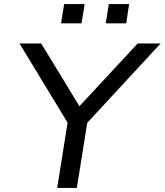

<svg xmlns="http://www.w3.org/2000/svg" viewBox="-20 -917 804 937"><path d="M259 0 317 -363 324 -295 75 -705H181L368 -398H367L652 -705H764L385 -295L413 -363L355 0ZM496 -803 511 -897H610L596 -803ZM278 -803 293 -897H393L378 -803Z"/></svg>

Font: Nunito Sans 7pt SemiExpanded
Style: Italic
Weight: 400
Width: 6
Italic angle: -9°
Designer: Vernon Adams
Foundry: Vernon Adams
Version: Version 3.101;gftools[0.9.27]